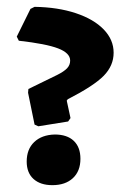

<svg xmlns="http://www.w3.org/2000/svg" viewBox="-20 -531 360 561"><path d="M81 -167 62 -260 63 -271 147 -312Q167 -322 176 -331.5Q185 -341 185 -354Q185 -376 150 -389.5Q115 -403 35 -412L29 -424L69 -505L81 -511Q149 -510 201.5 -492.5Q254 -475 283 -445Q312 -415 312 -377Q312 -339 283 -309.5Q254 -280 178 -241L175 -237L186 -186L179 -176L92 -162ZM58 -59Q58 -95 80 -116Q102 -137 140 -138Q176 -138 195.5 -119.5Q215 -101 215 -67Q215 -31 193 -10.5Q171 10 133 10Q98 10 78 -8Q58 -26 58 -59Z"/></svg>

Font: Alegreya SC ExtraBold
Style: Regular
Weight: 800
Designer: Juan Pablo del Peral
Foundry: Huerta Tipografica
Version: Version 2.007; ttfautohint (v1.6)